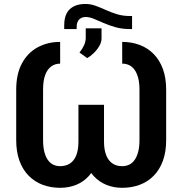

<svg xmlns="http://www.w3.org/2000/svg" viewBox="-20 -918 910 949"><path d="M622.1 -838.9H632.8V-774.4H621.6Q583.5 -774.4 551.3 -783.4Q519 -792.5 492.4 -804.2Q465.8 -815.9 443.8 -825Q421.9 -834 403.3 -834Q383.8 -834 371.3 -821.8Q358.9 -809.6 358.9 -783.2V-774.4H297.4V-792.5Q297.4 -846.7 325 -872.6Q352.5 -898.4 401.9 -898.4Q427.7 -898.4 452.4 -889.4Q477.1 -880.4 502.9 -868.7Q528.8 -856.9 557.9 -847.9Q586.9 -838.9 622.1 -838.9ZM411.1 -630.9 373 -658.2Q388.2 -677.7 396 -695.6Q403.8 -713.4 403.8 -731.4V-777.8H481.9V-728Q481.9 -709.5 470.7 -690.2Q459.5 -670.9 443.1 -655.3Q426.8 -639.6 411.1 -630.9ZM277.3 -710.9V-603.5Q252.4 -603.5 233.2 -589.6Q213.9 -575.7 203.4 -547.4Q192.9 -519 192.9 -474.6V-225.6Q192.9 -192.4 199 -168Q205.1 -143.6 216.3 -127.7Q227.5 -111.8 242.9 -104.2Q258.3 -96.7 277.3 -96.7Q305.2 -96.7 325.4 -109.6Q345.7 -122.6 356.7 -149.7Q367.7 -176.8 367.7 -218.8V-399.9H475.1V-218.8Q475.1 -162.6 460.2 -119.6Q445.3 -76.7 418.9 -47.9Q392.6 -19 356.4 -4.4Q320.3 10.3 277.3 10.3Q230.5 10.3 190.9 -4.6Q151.4 -19.5 121.8 -49.3Q92.3 -79.1 76.2 -123.3Q60.1 -167.5 60.1 -225.6V-474.6Q60.1 -552.2 88.4 -604.7Q116.7 -657.2 166 -684.1Q215.3 -710.9 277.3 -710.9ZM584 -603.5V-710.9Q630.9 -710.9 670.7 -695.8Q710.4 -680.7 739.7 -650.9Q769 -621.1 785.2 -576.9Q801.3 -532.7 801.3 -474.6V-225.6Q801.3 -167.5 785.2 -123.3Q769 -79.1 739.7 -49.3Q710.4 -19.5 670.7 -4.6Q630.9 10.3 584 10.3Q541.5 10.3 505.6 -4.4Q469.7 -19 443.1 -47.9Q416.5 -76.7 401.6 -119.6Q386.7 -162.6 386.7 -218.8V-399.9H494.1V-218.8Q494.1 -187.5 500.5 -164.6Q506.8 -141.6 518.6 -126.5Q530.3 -111.3 546.9 -104Q563.5 -96.7 584 -96.7Q603 -96.7 618.7 -104.2Q634.3 -111.8 645.5 -127.7Q656.7 -143.6 663.1 -168Q669.4 -192.4 669.4 -225.6V-474.6Q669.4 -507.8 663.1 -532.2Q656.7 -556.6 645.5 -572.5Q634.3 -588.4 618.7 -595.9Q603 -603.5 584 -603.5Z"/></svg>

Font: Roboto SemiCondensed SemiBold
Style: Regular
Weight: 600
Width: 4
Designer: Christian Robertson
Foundry: Google
Version: Version 3.009; 2024